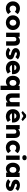

<svg xmlns="http://www.w3.org/2000/svg" viewBox="3213 -4059 1066 7532"><g transform="rotate(90 3746.0 -293.0)"><path d="M305.7 10Q227.3 10 165.8 -26Q104.3 -62 68.8 -124.3Q33.3 -186.7 33.3 -266.3Q33.3 -346 68.8 -408.3Q104.3 -470.7 165.8 -506.7Q227.3 -542.7 305.7 -542.7Q377 -542.7 436.8 -518.5Q496.7 -494.3 532 -450L439.7 -340Q427 -355.7 408.7 -368.7Q390.3 -381.7 368.3 -389Q346.3 -396.3 321 -396.3Q285 -396.3 257.5 -379.8Q230 -363.3 214.7 -334Q199.3 -304.7 199.3 -267Q199.3 -230 214.7 -200.8Q230 -171.7 257.7 -154.3Q285.3 -137 321.3 -137Q347 -137 368.2 -143.3Q389.3 -149.7 407.3 -162Q425.3 -174.3 439.7 -191.7L531.3 -81Q496 -38.7 435.5 -14.3Q375 10 305.7 10Z M870.3 10Q786.9 10 721.3 -25.8Q655.7 -61.7 618 -124Q580.3 -186.3 580.3 -266.3Q580.3 -346.4 618 -408.7Q655.7 -471 721.3 -506.8Q786.9 -542.7 870.3 -542.7Q953.7 -542.7 1018.8 -506.8Q1084 -471 1121.3 -408.7Q1158.7 -346.4 1158.7 -266.3Q1158.7 -186.3 1121.3 -124Q1084 -61.7 1018.8 -25.8Q953.7 10 870.3 10ZM870.3 -134.7Q904.1 -134.7 930.6 -151.9Q957.2 -169.2 972.3 -198.9Q987.3 -228.7 987 -266.3Q987.3 -305 972.3 -334.9Q957.2 -364.7 930.6 -381.7Q904.1 -398.7 870.3 -398.7Q836.3 -398.7 809.2 -381.4Q782.1 -364.2 766.9 -334.4Q751.7 -304.7 752 -266.3Q751.7 -228.7 766.9 -198.9Q782.1 -169.2 809.2 -151.9Q836.3 -134.7 870.3 -134.7Z M1262.7 0V-531.7H1422.3L1429 -423.7L1394.3 -411.7Q1405 -448.7 1433.7 -478.2Q1462.3 -507.7 1502.3 -525.2Q1542.3 -542.7 1586.3 -542.7Q1646.3 -542.7 1687.7 -518.2Q1729 -493.7 1750 -445.3Q1771 -397 1771 -326.7V0H1601.3V-313Q1601.3 -342.7 1592.7 -362.5Q1584 -382.3 1566.3 -392.2Q1548.7 -402 1523.7 -401.3Q1503.7 -401.3 1487 -395.2Q1470.3 -389 1458.2 -377.3Q1446 -365.7 1439.2 -350.8Q1432.3 -336 1432.3 -318V0H1348Q1318.3 0 1297 0Q1275.7 0 1262.7 0Z M2085 10Q2005 10 1944.3 -15.3Q1883.7 -40.7 1848 -82.3L1950 -169.7Q1981.3 -139.3 2020.8 -125.2Q2060.3 -111 2094 -111Q2106.7 -111 2116.8 -113.5Q2127 -116 2133.8 -121.3Q2140.7 -126.7 2144.3 -133.5Q2148 -140.3 2148 -149.3Q2148 -168 2131 -178Q2121.7 -183 2100.8 -189.8Q2080 -196.7 2046.7 -205Q2001.3 -216.7 1967.3 -233Q1933.3 -249.3 1911.3 -270.7Q1890.3 -291.7 1879 -317.8Q1867.7 -344 1867.7 -376.3Q1867.7 -414.7 1885.2 -445.2Q1902.7 -475.7 1933.2 -497.5Q1963.7 -519.3 2002.5 -531Q2041.3 -542.7 2083 -542.7Q2128 -542.7 2168.5 -533Q2209 -523.3 2244.3 -505.3Q2279.7 -487.3 2307.3 -462.7L2219 -364.3Q2201.3 -380 2178.8 -393.5Q2156.3 -407 2132.3 -415.3Q2108.3 -423.7 2088 -423.7Q2073.7 -423.7 2063 -421.3Q2052.3 -419 2045.2 -414Q2038 -409 2034.3 -402Q2030.7 -395 2030.7 -386Q2031 -376.3 2036.2 -367.8Q2041.3 -359.3 2052 -353.3Q2061.7 -348 2083.3 -340.3Q2105 -332.7 2144.3 -322Q2191 -309 2224.8 -292.5Q2258.7 -276 2279 -254Q2295 -237 2303 -215.3Q2311 -193.7 2311 -168Q2311 -116.3 2281.5 -76.2Q2252 -36 2201 -13Q2150 10 2085 10Z M2657 10Q2568 10 2502.5 -25.5Q2437 -61 2401.2 -122.7Q2365.3 -184.3 2365.3 -264.3Q2365.3 -325 2385.3 -376Q2405.3 -427 2441.5 -464.5Q2477.7 -502 2527.2 -522.5Q2576.7 -543 2635.3 -543Q2691.7 -543 2738.7 -522.8Q2785.7 -502.7 2819.8 -466.3Q2854 -430 2872.2 -380.5Q2890.3 -331 2888.7 -272.7L2887.7 -230H2465.3L2442.3 -320.7H2750.7L2733 -301.7V-321.7Q2732 -345.3 2719.3 -363.7Q2706.7 -382 2685.7 -392.3Q2664.7 -402.7 2638 -402.7Q2600.7 -402.7 2575 -387.8Q2549.3 -373 2536 -345.2Q2522.7 -317.3 2522.7 -277.3Q2522.7 -235 2540.7 -203.5Q2558.7 -172 2593 -154.7Q2627.3 -137.3 2675.7 -137.3Q2708.7 -137.3 2734.2 -146.7Q2759.7 -156 2788.7 -178.7L2868 -67Q2835.3 -39.7 2800.2 -23Q2765 -6.3 2729.2 1.8Q2693.3 10 2657 10Z M3339.7 220V-129L3376.3 -119.7Q3372.3 -93.7 3355.3 -70.2Q3338.3 -46.7 3312.7 -29Q3287 -11.3 3255.3 -1Q3223.7 9.3 3189.3 9.3Q3120.3 9.3 3066.7 -26.2Q3013 -61.7 2982.2 -123.8Q2951.3 -186 2951.3 -266.3Q2951.3 -347.3 2981.7 -409.5Q3012 -471.7 3064.8 -507.2Q3117.7 -542.7 3185 -542.7Q3222.7 -542.7 3256.5 -532.3Q3290.3 -522 3316.8 -504.3Q3343.3 -486.7 3360.2 -463.5Q3377 -440.3 3380.3 -414.3L3343 -407.7L3350.3 -532H3510V220ZM3230.3 -132.3Q3265.3 -132.3 3291 -148.7Q3316.7 -165 3330.5 -195Q3344.3 -225 3344.3 -266.3Q3344.3 -307.7 3330.5 -338.2Q3316.7 -368.7 3291 -385Q3265.3 -401.3 3230.3 -401.3Q3195.3 -401.3 3170 -384.8Q3144.7 -368.3 3130.8 -337.8Q3117 -307.3 3117 -266.3Q3117 -225.3 3130.8 -195.2Q3144.7 -165 3170 -148.7Q3195.3 -132.3 3230.3 -132.3Z M3832.3 10.7Q3773 10.7 3731.2 -14.7Q3689.3 -40 3667.2 -88Q3645 -136 3645 -203.7V-531.7H3814.7V-224.3Q3814.7 -194.3 3824.5 -173.2Q3834.3 -152 3852.8 -140.7Q3871.3 -129.3 3897.7 -129.3Q3917.3 -129.3 3933.7 -135.5Q3950 -141.7 3961.8 -153.3Q3973.7 -165 3980.3 -180.7Q3987 -196.3 3987 -214.3V-531.7H4156.7V0H3998.3L3990.3 -108.7L4021.7 -120.7Q4010.3 -83 3982.5 -53.3Q3954.7 -23.7 3915.7 -6.5Q3876.7 10.7 3832.3 10.7Z M4554 10Q4465 10 4399.5 -25.5Q4334 -61 4298.2 -122.7Q4262.3 -184.3 4262.3 -264.3Q4262.3 -325 4282.3 -376Q4302.3 -427 4338.5 -464.5Q4374.7 -502 4424.2 -522.5Q4473.7 -543 4532.3 -543Q4588.7 -543 4635.7 -522.8Q4682.7 -502.7 4716.8 -466.3Q4751 -430 4769.2 -380.5Q4787.3 -331 4785.7 -272.7L4784.7 -230H4362.3L4339.3 -320.7H4647.7L4630 -301.7V-321.7Q4629 -345.3 4616.3 -363.7Q4603.7 -382 4582.7 -392.3Q4561.7 -402.7 4535 -402.7Q4497.7 -402.7 4472 -387.8Q4446.3 -373 4433 -345.2Q4419.7 -317.3 4419.7 -277.3Q4419.7 -235 4437.7 -203.5Q4455.7 -172 4490 -154.7Q4524.3 -137.3 4572.7 -137.3Q4605.7 -137.3 4631.2 -146.7Q4656.7 -156 4685.7 -178.7L4765 -67Q4732.3 -39.7 4697.2 -23Q4662 -6.3 4626.2 1.8Q4590.3 10 4554 10ZM4395.7 -599.7 4335 -652 4484 -784.3H4580.7L4729.7 -652L4669 -599.7L4517.3 -688H4547.3Z M4885.7 0V-531.7H5045.3L5052 -423.7L5017.3 -411.7Q5028 -448.7 5056.7 -478.2Q5085.3 -507.7 5125.3 -525.2Q5165.3 -542.7 5209.3 -542.7Q5269.3 -542.7 5310.7 -518.2Q5352 -493.7 5373 -445.3Q5394 -397 5394 -326.7V0H5224.3V-313Q5224.3 -342.7 5215.7 -362.5Q5207 -382.3 5189.3 -392.2Q5171.7 -402 5146.7 -401.3Q5126.7 -401.3 5110 -395.2Q5093.3 -389 5081.2 -377.3Q5069 -365.7 5062.2 -350.8Q5055.3 -336 5055.3 -318V0H4971Q4941.3 0 4920 0Q4898.7 0 4885.7 0Z M5762.7 10Q5684.3 10 5622.8 -26Q5561.3 -62 5525.8 -124.3Q5490.3 -186.7 5490.3 -266.3Q5490.3 -346 5525.8 -408.3Q5561.3 -470.7 5622.8 -506.7Q5684.3 -542.7 5762.7 -542.7Q5834 -542.7 5893.8 -518.5Q5953.7 -494.3 5989 -450L5896.7 -340Q5884 -355.7 5865.7 -368.7Q5847.3 -381.7 5825.3 -389Q5803.3 -396.3 5778 -396.3Q5742 -396.3 5714.5 -379.8Q5687 -363.3 5671.7 -334Q5656.3 -304.7 5656.3 -267Q5656.3 -230 5671.7 -200.8Q5687 -171.7 5714.7 -154.3Q5742.3 -137 5778.3 -137Q5804 -137 5825.2 -143.3Q5846.3 -149.7 5864.3 -162Q5882.3 -174.3 5896.7 -191.7L5988.3 -81Q5953 -38.7 5892.5 -14.3Q5832 10 5762.7 10Z M6082.3 0V-531.7H6252V0ZM6167 -635Q6120 -635 6093.7 -657.4Q6067.3 -679.8 6067.3 -720.7Q6067.3 -758.3 6094.1 -782.3Q6120.8 -806.3 6167 -806.3Q6214 -806.3 6240.3 -783.9Q6266.7 -761.5 6266.7 -720.7Q6266.7 -683 6239.9 -659Q6213.2 -635 6167 -635Z M6595.3 9.3Q6529 9.3 6476.5 -26.3Q6424 -62 6393.3 -124.3Q6362.7 -186.7 6362.7 -266.7Q6362.7 -347.7 6393.2 -409.8Q6423.7 -472 6477.2 -507.3Q6530.7 -542.7 6599.7 -542.7Q6637.3 -542.7 6668.7 -532Q6700 -521.3 6723.8 -502.2Q6747.7 -483 6764.5 -458Q6781.3 -433 6790.7 -404.3L6755.7 -407.7V-531.7H6923V0H6752.3V-129L6790.3 -128.7Q6781.7 -100.3 6763.8 -75.2Q6746 -50 6720.5 -31.3Q6695 -12.7 6663.5 -1.7Q6632 9.3 6595.3 9.3ZM6643 -132.3Q6678 -132.3 6703.7 -148.7Q6729.3 -165 6743.2 -195.2Q6757 -225.3 6757 -266.7Q6757 -307.7 6743.2 -338Q6729.3 -368.3 6703.7 -384.7Q6678 -401 6643 -401Q6608.3 -401 6583.2 -384.7Q6558 -368.3 6544.2 -338Q6530.3 -307.7 6530.3 -266.7Q6530.3 -225.3 6544.2 -195.2Q6558 -165 6583.2 -148.7Q6608.3 -132.3 6643 -132.3Z M7245 10Q7165 10 7104.3 -15.3Q7043.7 -40.7 7008 -82.3L7110 -169.7Q7141.3 -139.3 7180.8 -125.2Q7220.3 -111 7254 -111Q7266.7 -111 7276.8 -113.5Q7287 -116 7293.8 -121.3Q7300.7 -126.7 7304.3 -133.5Q7308 -140.3 7308 -149.3Q7308 -168 7291 -178Q7281.7 -183 7260.8 -189.8Q7240 -196.7 7206.7 -205Q7161.3 -216.7 7127.3 -233Q7093.3 -249.3 7071.3 -270.7Q7050.3 -291.7 7039 -317.8Q7027.7 -344 7027.7 -376.3Q7027.7 -414.7 7045.2 -445.2Q7062.7 -475.7 7093.2 -497.5Q7123.7 -519.3 7162.5 -531Q7201.3 -542.7 7243 -542.7Q7288 -542.7 7328.5 -533Q7369 -523.3 7404.3 -505.3Q7439.7 -487.3 7467.3 -462.7L7379 -364.3Q7361.3 -380 7338.8 -393.5Q7316.3 -407 7292.3 -415.3Q7268.3 -423.7 7248 -423.7Q7233.7 -423.7 7223 -421.3Q7212.3 -419 7205.2 -414Q7198 -409 7194.3 -402Q7190.7 -395 7190.7 -386Q7191 -376.3 7196.2 -367.8Q7201.3 -359.3 7212 -353.3Q7221.7 -348 7243.3 -340.3Q7265 -332.7 7304.3 -322Q7351 -309 7384.8 -292.5Q7418.7 -276 7439 -254Q7455 -237 7463 -215.3Q7471 -193.7 7471 -168Q7471 -116.3 7441.5 -76.2Q7412 -36 7361 -13Q7310 10 7245 10Z"/></g></svg>

Font: Lexend Medium
Style: Regular
Weight: 500
Designer: Bonnie Shaver-Troup, Thomas Jockin
Foundry: Lexend
Version: Version 1.005